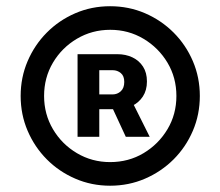

<svg xmlns="http://www.w3.org/2000/svg" viewBox="-20 -757 698 608"><path d="M328.6 -168.9Q270 -168.9 218.5 -191.2Q167 -213.4 128.2 -252.4Q89.4 -291.5 67.4 -343Q45.4 -394.5 45.4 -453.1Q45.4 -511.7 67.4 -563.2Q89.4 -614.7 128.2 -653.8Q167 -692.9 218.5 -715.1Q270 -737.3 328.6 -737.3Q387.7 -737.3 439.2 -715.1Q490.7 -692.9 529.8 -653.8Q568.8 -614.7 590.8 -563.2Q612.8 -511.7 612.8 -453.1Q612.8 -394.5 590.8 -343Q568.8 -291.5 529.8 -252.4Q490.7 -213.4 439.2 -191.2Q387.7 -168.9 328.6 -168.9ZM328.6 -243.7Q387.2 -243.7 434.6 -272Q481.9 -300.3 510.3 -347.7Q538.6 -395 538.6 -453.1Q538.6 -511.2 510.3 -558.6Q481.9 -606 434.3 -634.3Q386.7 -662.6 329.1 -662.6Q271.5 -662.6 223.6 -634.3Q175.8 -606 147.7 -558.6Q119.6 -511.2 119.6 -453.1Q119.6 -395.5 147.7 -347.9Q175.8 -300.3 223.6 -272Q271.5 -243.7 328.6 -243.7ZM378.4 -323.7 322.3 -444.8H393.6L454.1 -323.7ZM225.6 -323.7V-585.4H352.1Q377.9 -585.4 399.2 -575.4Q420.4 -565.4 432.9 -546.1Q445.3 -526.9 445.3 -499Q445.3 -471.2 432.4 -451.4Q419.4 -431.6 397.7 -421.4Q376 -411.1 349.1 -411.1H264.2V-458H336.4Q351.6 -458 362.5 -468Q373.5 -478 373.5 -497.6Q373.5 -516.6 362.5 -525.6Q351.6 -534.7 336.9 -534.7H294.4V-323.7Z"/></svg>

Font: Inter 17pt
Style: Bold
Weight: 700
Version: Version 4.001;git-66647c0bb